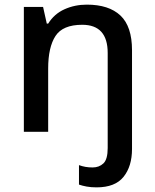

<svg xmlns="http://www.w3.org/2000/svg" viewBox="-20 -569 669 829"><path d="M397 240Q373 240 354 236.5Q335 233 321 228V144Q335 149 349 151.5Q363 154 380 154Q408 154 426.5 136.5Q445 119 445 70V-340Q445 -462 335 -462Q251 -462 219.5 -413.5Q188 -365 188 -273V0H83V-539H166L182 -467H188Q214 -509 258.5 -529Q303 -549 355 -549Q450 -549 500 -502Q550 -455 550 -352V74Q550 149 513.5 194.5Q477 240 397 240Z"/></svg>

Font: Noto Sans Tai Tham Medium
Style: Regular
Weight: 500
Designer: Monotype Design Team 2013. Revised by David WIlliams 2020
Foundry: Monotype Imaging Inc.
Version: Version 2.002; ttfautohint (v1.8.4.7-5d5b)